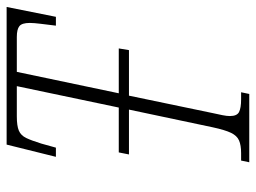

<svg xmlns="http://www.w3.org/2000/svg" viewBox="-114 -640 754 565"><g transform="rotate(-90 262.5 -357.0)"><path d="M68 0 73 -24H95Q118 -24 132 -30Q146 -36 154.5 -53.5Q163 -71 171 -108L223 -354H91L97 -384H229L292 -684H203Q175 -684 161 -678Q147 -672 139.5 -656.5Q132 -641 123 -612L111 -569H84L120 -714H525L496 -569H470Q473 -594 475.5 -614Q478 -634 478 -646Q478 -669 468.5 -676.5Q459 -684 437 -684H334L271 -384H403L398 -354H264L213 -109Q209 -91 206.5 -78.5Q204 -66 204 -57Q204 -36 216 -30Q228 -24 253 -24H274L269 0Z"/></g></svg>

Font: Noto Serif ExtraCondensed ExtraLight
Style: Italic
Weight: 200
Width: 2
Italic angle: -12°
Designer: Monotype Design Team
Foundry: Monotype Imaging Inc.
Version: Version 2.014; ttfautohint (v1.8.4.7-5d5b)